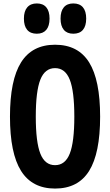

<svg xmlns="http://www.w3.org/2000/svg" viewBox="-20 -1078 640 1116"><path d="M300 18Q167 18 102.5 -84.5Q38 -187 38 -400Q38 -613 102.5 -715.5Q167 -818 300 -818Q434 -818 498 -715.5Q562 -613 562 -400Q562 -187 498 -84.5Q434 18 300 18ZM300 -118Q359 -118 385.5 -185Q412 -252 412 -400Q412 -548 385.5 -615Q359 -682 300 -682Q241 -682 214.5 -615Q188 -548 188 -400Q188 -252 214.5 -185Q241 -118 300 -118ZM194 -882Q157 -882 138 -904.5Q119 -927 119 -970Q119 -1013 138.5 -1035.5Q158 -1058 194 -1058Q230 -1058 249 -1035.5Q268 -1013 268 -970Q268 -927 249 -904.5Q230 -882 194 -882ZM406 -882Q370 -882 351 -904.5Q332 -927 332 -970Q332 -1013 351 -1035.5Q370 -1058 406 -1058Q443 -1058 462 -1035.5Q481 -1013 481 -970Q481 -927 462 -904.5Q443 -882 406 -882Z"/></svg>

Font: Martian Mono Condensed SemiBold
Style: Regular
Weight: 600
Width: 3
Designer: Roman Shamin
Foundry: Evil Martians
Version: Version 1.000